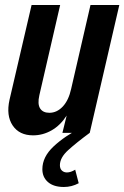

<svg xmlns="http://www.w3.org/2000/svg" viewBox="-20 -530 496 766"><path d="M112 10Q57 10 30.5 -29.5Q4 -69 18 -132L106 -510H220L137 -150Q129 -115 140 -97.5Q151 -80 177 -80Q207 -80 230.5 -105Q254 -130 264 -176L341 -510H456L338 0H229L246 -69Q221 -30 186 -10Q151 10 112 10ZM235 216Q194 216 171.5 196.5Q149 177 149 145Q149 96 194 54Q239 12 305 -21L338 0Q285 39 252 69Q219 99 219 129Q219 143 227 150.5Q235 158 247 158Q262 158 280 147L294 201Q266 216 235 216Z"/></svg>

Font: Instrument Sans Condensed SemiBold Italic
Style: Regular
Weight: 600
Width: 3
Italic angle: -13°
Designer: Rodrigo Fuenzalida
Foundry: fragTYPE
Version: Version 1.000; ttfautohint (v1.8.4.7-5d5b);gftools[0.9.28]